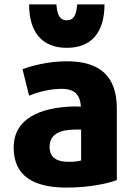

<svg xmlns="http://www.w3.org/2000/svg" viewBox="-20 -830 608 871"><path d="M283 -613C171 -613 112 -684 112 -810H236C239 -765 250 -738 283 -738C316 -738 327 -765 330 -810H454C454 -684 396 -613 283 -613ZM510 -13C464 4 381 21 282 21C132 21 42 -32 42 -160C42 -295 166 -342 310 -347C324 -347 338 -347 347 -346C344 -395 323 -427 260 -427C205 -427 151 -412 112 -396L82 -516C122 -531 197 -552 283 -552C435 -552 510 -483 510 -337ZM348 -102V-242C337 -242 324 -243 312 -242C253 -240 205 -222 205 -164C205 -115 238 -96 291 -96C319 -96 332 -98 348 -102Z"/></svg>

Font: Repo ExtraBold
Style: Bold
Weight: 700
Designer: Stefan Peev
Foundry: Context Ltd
Version: Version 1.502